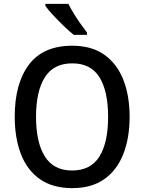

<svg xmlns="http://www.w3.org/2000/svg" viewBox="-20 -961 744 991"><path d="M649 -358Q649 -249 616.5 -166Q584 -83 518.5 -36.5Q453 10 353 10Q251 10 185 -37Q119 -84 87.5 -167Q56 -250 56 -359Q56 -530 129.5 -627.5Q203 -725 353 -725Q453 -725 518.5 -678.5Q584 -632 616.5 -549.5Q649 -467 649 -358ZM166 -358Q166 -226 211.5 -153.5Q257 -81 352 -81Q448 -81 493 -153Q538 -225 538 -358Q538 -490 493.5 -562Q449 -634 353 -634Q257 -634 211.5 -562Q166 -490 166 -358ZM333 -941Q344 -919 361 -891Q378 -863 396.5 -837Q415 -811 429 -793V-781H361Q339 -798 309.5 -826.5Q280 -855 253.5 -883.5Q227 -912 214 -931V-941Z"/></svg>

Font: Noto Sans Malayalam SemiCondensed Medium
Style: Regular
Weight: 500
Width: 4
Designer: Jelle Bosma - Monotype Design Team
Foundry: Monotype Imaging Inc.
Version: Version 2.104; ttfautohint (v1.8.4.7-5d5b)